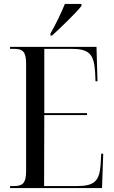

<svg xmlns="http://www.w3.org/2000/svg" viewBox="-20 -951 576 971"><path d="M235 -781V-771H243C289 -813 365 -886 392 -921V-931H308C290 -886 263 -830 235 -781ZM31 0H496L502 -174H492L489 -120C483 -34 457 -10 367 -10H203L204 -369H420V-379H204V-704H339C429 -704 455 -680 461 -587L463 -540H473L468 -714H31V-704H50C95 -704 112 -690 112 -629V-85C112 -24 94 -10 50 -10H31Z"/></svg>

Font: Noto Serif Display Condensed
Style: Regular
Weight: 400
Width: 3
Designer: Monotype Design Team
Foundry: Monotype Imaging Inc.
Version: Version 2.009